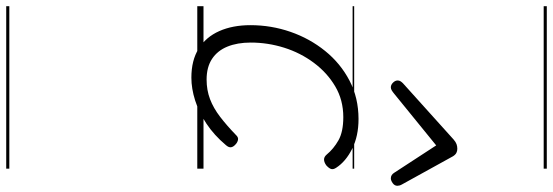

<svg xmlns="http://www.w3.org/2000/svg" viewBox="-601 -564 1780 618"><g transform="rotate(90 289.0 -255.0)"><path d="M230 19Q174 19 136.5 -4.5Q99 -28 80 -71Q61 -114 61 -171Q61 -238 82.5 -300Q104 -362 144 -411.5Q184 -461 239.5 -490Q295 -519 363 -519Q418 -519 459 -498.5Q500 -478 520 -447Q526 -438 524 -431Q522 -424 512 -415Q502 -408 493.5 -408Q485 -408 478 -416Q459 -439 431.5 -454.5Q404 -470 357 -470Q302 -470 258 -444Q214 -418 182 -375Q150 -332 133.5 -279.5Q117 -227 117 -172Q117 -129 130 -97Q143 -65 169.5 -47.5Q196 -30 236 -30Q270 -30 299 -41Q328 -52 356 -73.5Q384 -95 414 -124Q422 -133 430.5 -131Q439 -129 445 -123Q453 -116 454 -108.5Q455 -101 447 -92Q415 -54 378 -29.5Q341 -5 303 7Q265 19 230 19ZM261 -623Q253 -623 246 -630Q239 -637 239 -645Q239 -650 241.5 -654Q244 -658 248 -662L429 -825Q437 -832 444 -834.5Q451 -837 459 -837Q466 -837 472 -834Q478 -831 483 -823L573 -660Q576 -655 577 -651Q578 -647 578 -644Q578 -635 569.5 -629Q561 -623 554 -623Q548 -623 543.5 -626Q539 -629 536 -634L448 -769L282 -634Q276 -629 271 -626Q266 -623 261 -623ZM0 605H523V615H0ZM0 -20H523V0H0ZM0 -505H523V-500H0ZM0 -1125H523V-1115H0Z"/></g></svg>

Font: Playwrite CU Guides
Style: Regular
Weight: 400
Designer: Veronika Burian, José Scaglione
Foundry: TypeTogether
Version: Version 1.003